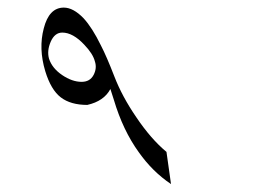

<svg xmlns="http://www.w3.org/2000/svg" viewBox="-20 -501 662 495"><path d="M409.2 -109.4 420.9 -26.4Q373 -58.6 337.9 -108.4Q296.9 -165 273.4 -244.1Q273.4 -244.1 264.6 -271.5Q248 -240.2 205.1 -230.5Q162.1 -230.5 136.7 -250Q111.3 -269.5 96.7 -317.4Q79.1 -376 92.8 -427.7Q106.4 -481.4 144.5 -481.4Q168.9 -481.4 195.3 -454.1Q217.8 -429.7 240.2 -383.8Q254.9 -355.5 274.9 -303.7Q294.9 -252 331.1 -199.2Q369.1 -142.6 409.2 -109.4ZM190.4 -290Q211.9 -290 221.2 -307.6Q230.5 -325.2 224.6 -342.8Q219.7 -362.3 197.3 -385.7Q168 -417 140.6 -417Q121.1 -417 110.8 -393.6Q100.6 -370.1 106.4 -349.6Q114.3 -325.2 140.1 -307.6Q166 -290 190.4 -290Z"/></svg>

Font: Thabit-Oblique
Style: Oblique
Weight: 500
Designer: Regenerated by Nadim Shaikli
Foundry: MAK Alagha
Version: 0.01